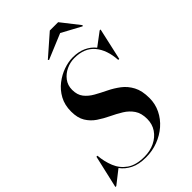

<svg xmlns="http://www.w3.org/2000/svg" viewBox="-311 -1090 1213 1213"><g transform="rotate(-45 295.0 -483.5)"><path d="M416.5 -924.5 247 -854 241.5 -859.5 381.5 -982H456L552 -859.5L547 -854ZM-16.5 10H-24.5L26 -210H35Q39.5 -154 59.5 -104.8Q79.5 -55.5 122.8 -25.2Q166 5 240 5Q292 5 333 -15Q374 -35 398 -70.2Q422 -105.5 422 -152.5Q422 -203.5 399.8 -236Q377.5 -268.5 342.5 -290Q307.5 -311.5 268 -330.2Q228.5 -349 193.5 -372.5Q158.5 -396 136.5 -432Q114.5 -468 114.5 -525Q114.5 -583 138.5 -627Q162.5 -671 200.8 -700.5Q239 -730 282.2 -745Q325.5 -760 363.5 -760Q415 -760 453.2 -742.5Q491.5 -725 516.5 -693.5L605 -760H613L565 -545H556Q550.5 -639 504.2 -694.2Q458 -749.5 368 -749.5Q330.5 -749.5 295.8 -733.2Q261 -717 238.5 -687.2Q216 -657.5 216 -617Q216 -572 238.2 -543.8Q260.5 -515.5 295.8 -495.8Q331 -476 370.8 -456.8Q410.5 -437.5 445.8 -410.8Q481 -384 503.2 -342.2Q525.5 -300.5 525.5 -235Q525.5 -182.5 503.2 -137Q481 -91.5 442 -57.5Q403 -23.5 352.2 -4.2Q301.5 15 244.5 15Q182 15 140.5 -5.8Q99 -26.5 74 -61Z"/></g></svg>

Font: Bodoni* 24pt Medium
Style: Italic
Weight: 500
Italic angle: -13°
Version: Version 2.3